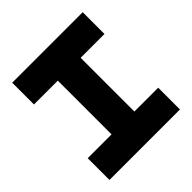

<svg xmlns="http://www.w3.org/2000/svg" viewBox="-209 -959 1117 1117"><g transform="rotate(-45 350.0 -400.0)"><path d="M60 0V-179H256V-621H60V-800H640V-621H444V-179H640V0Z"/></g></svg>

Font: Martian Mono ExtraBold
Style: Regular
Weight: 800
Monospace: yes
Designer: Roman Shamin
Foundry: Evil Martians
Version: Version 1.000; ttfautohint (v1.8.4.7-5d5b)